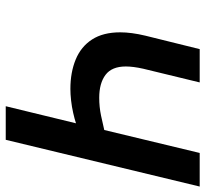

<svg xmlns="http://www.w3.org/2000/svg" viewBox="-44 -690 733 686"><g transform="rotate(90 323.0 -346.5)"><path d="M359 0 420 -251Q405 -246 383 -241Q361 -236 338.5 -233.5Q316 -231 297 -231Q238 -231 192 -250Q146 -269 120.5 -308.5Q95 -348 95 -409Q95 -429 98 -451.5Q101 -474 107 -499L155 -693H274L225 -491Q221 -473 219 -457.5Q217 -442 217 -429Q217 -379 247 -356.5Q277 -334 329 -334Q361 -334 392.5 -340.5Q424 -347 444 -352L526 -693H646L479 0Z"/></g></svg>

Font: Ubuntu Sans SemiBold
Style: Italic
Weight: 600
Italic angle: -13.5°
Designer: Dalton Maag Ltd
Foundry: Dalton Maag Ltd
Version: Version 1.006